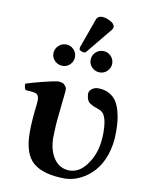

<svg xmlns="http://www.w3.org/2000/svg" viewBox="-88 -847 706 920"><g transform="rotate(10 265.0 -387.0)"><path d="M495.1 -250Q495.1 -189.5 477.8 -139.6Q460.4 -89.8 431.6 -58.3Q402.8 -26.9 367.7 -9.3Q332.5 8.3 294.9 9.8Q187.5 9.8 137.7 -32.2Q87.9 -74.2 87.9 -179.2Q87.9 -238.3 98.1 -318.8Q99.1 -326.7 99.1 -341.8Q97.7 -359.9 86.9 -367.2Q79.1 -372.6 33.2 -375Q25.9 -385.7 25.9 -404.8Q55.7 -415 105.7 -427.5Q155.8 -439.9 178.2 -442.9Q207 -442.9 213.9 -429.2Q222.2 -422.4 222.2 -411.1V-401.9Q221.7 -395.5 213.9 -321.8Q205.1 -251.5 204.1 -202.1Q203.1 -193.4 203.1 -171.9Q204.1 -114.7 228 -76.9Q252 -39.1 292 -33.2Q304.2 -31.2 312 -32.2Q360.8 -35.2 396 -89.8Q436 -147.5 436 -237.8Q436 -302.2 418 -328.1Q415 -332 411.9 -335Q408.7 -337.9 404.3 -340.3Q399.9 -342.8 397.7 -343.8Q395.5 -344.7 389.9 -346.7Q384.3 -348.6 383.8 -349.1Q381.8 -349.6 375.7 -352.1Q369.6 -354.5 367.2 -355Q363.8 -356.9 356.7 -361.1Q349.6 -365.2 346.2 -367.2Q331.1 -381.3 331.1 -413.1Q333.5 -425.8 345.7 -434.8Q357.9 -443.8 375 -443.8Q405.3 -443.8 428 -431.4Q450.7 -418.9 463.1 -400.1Q475.6 -381.3 483.2 -354Q490.7 -326.7 492.9 -302.7Q495.1 -278.8 495.1 -250ZM334 -784.2Q351.1 -784.2 373.5 -772.5Q396 -760.7 396 -747.1Q396 -738.3 390.1 -731L290 -608.9Q284.2 -601.1 278.8 -601.1Q271.5 -601.1 262.7 -605Q253.9 -608.9 253.9 -613.8Q253.9 -621.1 254.9 -624L305.2 -764.2Q305.7 -765.1 306.6 -767.6Q307.6 -770 308.1 -771Q316.4 -784.2 334 -784.2ZM187 -520Q165 -520 149.4 -535.2Q133.8 -550.3 133.8 -571.8Q133.8 -593.3 149.7 -608.6Q165.5 -624 187 -624Q208.5 -624 223.6 -608.6Q238.8 -593.3 238.8 -571.8Q238.8 -550.3 223.6 -535.2Q208.5 -520 187 -520ZM368.2 -624Q389.2 -624 404.5 -608.6Q419.9 -593.3 419.9 -571.8Q419.9 -550.3 404.5 -535.2Q389.2 -520 368.2 -520Q345.7 -520 330.3 -535.2Q314.9 -550.3 314.9 -571.8Q314.9 -593.3 330.3 -608.6Q345.7 -624 368.2 -624Z"/></g></svg>

Font: Common Serif SemiBold
Style: Regular
Weight: 600
Designer: Philipp H. Poll, Khaled Hosny
Foundry: Stefan Peev, Context Ltd.
Version: Version 1.026